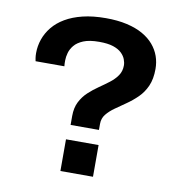

<svg xmlns="http://www.w3.org/2000/svg" viewBox="-79 -773 805 847"><g transform="rotate(10 323.5 -349.5)"><path d="M256 -208V-248Q256 -285 269.5 -311.5Q283 -338 304 -357.5Q325 -377 349 -393.5Q373 -410 394 -426Q415 -442 428.5 -461.5Q442 -481 442 -507Q442 -520 436.5 -534.5Q431 -549 417.5 -562Q404 -575 380 -583Q356 -591 317 -591Q273 -591 246.5 -580Q220 -569 206.5 -552.5Q193 -536 188 -518Q183 -500 183 -485Q183 -478 183 -471.5Q183 -465 184 -458H55Q54 -463 52.5 -472Q51 -481 51 -494Q51 -526 61.5 -556Q72 -586 93 -612Q114 -638 147 -657.5Q180 -677 225 -688Q270 -699 328 -699Q381 -699 422.5 -689.5Q464 -680 494 -663Q524 -646 543.5 -623Q563 -600 572.5 -573Q582 -546 582 -516Q582 -471 568 -439.5Q554 -408 531 -385.5Q508 -363 482.5 -345.5Q457 -328 434.5 -312Q412 -296 397.5 -278Q383 -260 383 -235V-208ZM247 0V-142H393V0Z"/></g></svg>

Font: Archivo SemiExpanded SemiBold
Style: Regular
Weight: 600
Width: 6
Designer: Hector Gatti
Foundry: Omnibus-Type
Version: Version 2.001